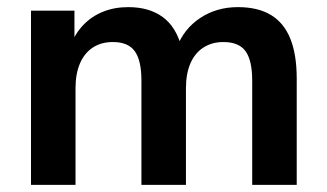

<svg xmlns="http://www.w3.org/2000/svg" viewBox="-20 -519 917 539"><path d="M67 0V-489H189V-391H178Q191 -425 214 -449Q237 -473 269 -486Q301 -499 340 -499Q399 -499 437 -471Q475 -443 490 -385H476Q496 -438 542 -468.5Q588 -499 648 -499Q704 -499 740.5 -477Q777 -455 795 -410.5Q813 -366 813 -298V0H688V-293Q688 -349 669.5 -375Q651 -401 607 -401Q575 -401 551 -385.5Q527 -370 514.5 -341Q502 -312 502 -271V0H377V-293Q377 -349 358.5 -375Q340 -401 297 -401Q264 -401 240.5 -385.5Q217 -370 204.5 -341Q192 -312 192 -271V0Z"/></svg>

Font: Nunito Sans 12pt ExtraLight 12pt
Style: Bold
Weight: 700
Version: Version 3.101;gftools[0.9.27]